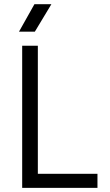

<svg xmlns="http://www.w3.org/2000/svg" viewBox="-20 -914 533 934"><path d="M87.9 -691.4H164.1V-68.4H454.1V0H87.9ZM230 -893.6 149.4 -759.8H72.3L147.5 -893.6Z"/></svg>

Font: Gidole
Style: Regular
Weight: 400
Version: Version 2.100; ttfautohint (v1.8.4.7-5d5b)